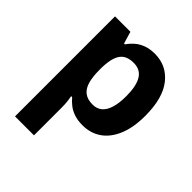

<svg xmlns="http://www.w3.org/2000/svg" viewBox="-217 -692 1067 1067"><g transform="rotate(45 316.5 -158.0)"><path d="M382 -556Q474 -556 531 -484.5Q588 -413 588 -274Q588 -181 561 -117.5Q534 -54 487 -22Q440 10 378 10Q339 10 310.5 0Q282 -10 262 -26Q242 -42 227 -60H219Q223 -41 225 -20.5Q227 0 227 20V240H78V-546H199L220 -475H227Q242 -497 263 -515.5Q284 -534 313.5 -545Q343 -556 382 -556ZM334 -437Q295 -437 272 -421Q249 -405 238.5 -372.5Q228 -340 227 -291V-275Q227 -222 237 -185.5Q247 -149 271 -130Q295 -111 336 -111Q370 -111 392 -130Q414 -149 425 -186Q436 -223 436 -276Q436 -356 411.5 -396.5Q387 -437 334 -437Z"/></g></svg>

Font: Noto Sans Malayalam
Style: Regular
Weight: 400
Designer: Jelle Bosma - Monotype Design Team
Foundry: Monotype Imaging Inc.
Version: Version 2.103